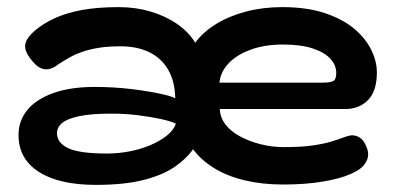

<svg xmlns="http://www.w3.org/2000/svg" viewBox="-20 -504 1106 539"><path d="M314 -484Q361 -484 403 -471.5Q445 -459 477.5 -436.5Q510 -414 528 -384Q550 -414 586.5 -436.5Q623 -459 670.5 -471.5Q718 -484 772 -484Q841 -484 891 -467.5Q941 -451 973.5 -424Q1006 -397 1022 -364.5Q1038 -332 1038 -301Q1038 -248 1013 -223Q988 -198 950 -198H597Q598 -174 613 -154.5Q628 -135 654 -121Q680 -107 712 -99Q744 -91 777 -91Q825 -91 856.5 -95.5Q888 -100 908 -106Q928 -112 941 -117Q954 -122 965 -124Q977 -125 988 -119Q999 -113 1006 -98Q1014 -82 1013.5 -69.5Q1013 -57 1006 -47Q997 -30 965.5 -16Q934 -2 885 6Q836 14 774 14Q717 14 668 2.5Q619 -9 582 -31.5Q545 -54 522 -85Q504 -59 471 -36Q438 -13 384 1Q330 15 249 15Q146 15 89 -21.5Q32 -58 32 -125Q32 -165 56.5 -195Q81 -225 129 -242.5Q177 -260 247 -260Q271 -260 297 -258.5Q323 -257 348.5 -254Q374 -251 397.5 -247Q421 -243 440.5 -238.5Q460 -234 472 -228Q471 -276 452 -308.5Q433 -341 399 -357.5Q365 -374 318 -374Q284 -374 258.5 -370Q233 -366 212.5 -359Q192 -352 176 -343Q160 -334 146 -325Q125 -308 107 -309.5Q89 -311 73 -330Q49 -357 50.5 -376.5Q52 -396 79 -419Q103 -439 135 -453.5Q167 -468 210.5 -476Q254 -484 314 -484ZM596 -272H886Q905 -272 914.5 -276Q924 -280 924 -299Q924 -321 907.5 -339Q891 -357 858 -368Q825 -379 774 -379Q723 -379 683.5 -364.5Q644 -350 621.5 -326Q599 -302 596 -272ZM280 -73Q312 -73 343.5 -79Q375 -85 402 -96.5Q429 -108 448 -123Q467 -138 474 -157Q459 -164 431 -170Q403 -176 367.5 -180.5Q332 -185 293 -185Q234 -185 200.5 -177.5Q167 -170 153.5 -158Q140 -146 140 -130Q140 -103 171.5 -88Q203 -73 280 -73Z"/></svg>

Font: Fredoka SemiExpanded Medium
Style: Regular
Weight: 500
Width: 6
Designer: Ben Nathan
Foundry: Milena B. Brandão, Ben Nathan
Version: Version 2.001